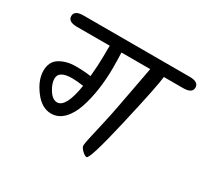

<svg xmlns="http://www.w3.org/2000/svg" viewBox="-133 -832 1073 1011"><g transform="rotate(30 404.0 -326.0)"><path d="M108 -645H753Q808 -645 808 -610.5Q808 -576 753 -576H636Q630 -516 571.5 -261.5Q513 -7 494 -7Q483 -7 466 -23.5Q449 -40 449 -52Q449 -64 457.5 -102Q466 -140 480.5 -203.5Q495 -267 502.5 -307.5Q510 -348 520 -400Q540 -508 553 -576H378Q380 -544 380 -481Q380 -418 371 -353.5Q362 -289 343.5 -233.5Q325 -178 292.5 -145Q260 -112 217 -112Q160 -112 115 -172Q70 -232 70 -288Q70 -344 110.5 -368.5Q151 -393 205.5 -393Q260 -393 299 -387Q306 -460 306 -512.5Q306 -565 307 -576H108Q53 -576 53 -610.5Q53 -645 108 -645ZM215 -179Q268 -179 291 -323Q251 -329 222 -329Q141 -329 141 -281Q141 -251 164 -215Q187 -179 215 -179Z"/></g></svg>

Font: Kalam
Style: Regular
Weight: 400
Designer: Lipi Raval (Devanagari and Latin), Jonny Pinhorn (Latin)
Foundry: Indian Type Foundry
Version: Version 2.001;PS 1.0;hotconv 1.0.79;makeotf.lib2.5.61930; tt